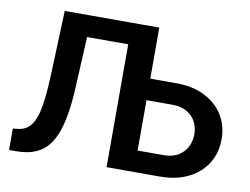

<svg xmlns="http://www.w3.org/2000/svg" viewBox="-77 -821 1214 931"><g transform="rotate(10 530.0 -355.5)"><path d="M169.9 -710.9H303.7L286.1 -356Q282.2 -277.3 272 -218.3Q261.7 -159.2 244.1 -117.4Q226.6 -75.7 200.2 -49.8Q173.8 -23.9 137.9 -12Q102.1 0 54.7 0H21V-105.5L40 -107.4Q64.9 -109.4 83.3 -119.6Q101.6 -129.9 114.7 -150.6Q127.9 -171.4 136.5 -204.1Q145 -236.8 150.1 -283.7Q155.3 -330.6 157.7 -393.6ZM536.1 -710.9V-605H191.4V-710.9ZM590.8 -459.5H763.2Q845.7 -459.5 904.5 -429.4Q963.4 -399.4 995.1 -347.7Q1026.9 -295.9 1026.9 -229.5Q1026.9 -179.7 1008.8 -137.9Q990.7 -96.2 956.5 -65.2Q922.4 -34.2 873.8 -17.1Q825.2 0 763.2 0H501V-710.9H635.3V-105.5H763.2Q807.1 -105.5 835.9 -123.3Q864.7 -141.1 878.7 -169.7Q892.6 -198.2 892.6 -230.5Q892.6 -262.2 878.7 -290.3Q864.7 -318.4 835.9 -335.9Q807.1 -353.5 763.2 -353.5H590.8Z"/></g></svg>

Font: Roboto SemiBold
Style: Regular
Weight: 600
Designer: Christian Robertson
Foundry: Google
Version: Version 3.009; 2024